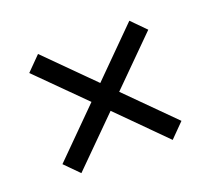

<svg xmlns="http://www.w3.org/2000/svg" viewBox="-76 -619 639 573"><g transform="rotate(-20 244.0 -332.0)"><path d="M383 -142.5 238.5 -287.5 93 -142.5 49 -187 194 -332 49 -476.5 93 -521 238 -376 383 -521 427 -476.5 282 -332 427 -187Z"/></g></svg>

Font: Lucymar Sans
Style: Regular
Weight: 400
Foundry: The League of Moveable Type (original font) / Main changes by Cristiano Sobral with portions from Mirco Monsees
Version: Version 2.001;August 30, 2020;FontCreator 13.0.0.2681 64-bit